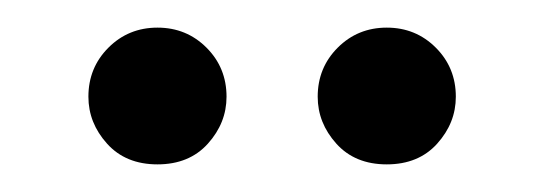

<svg xmlns="http://www.w3.org/2000/svg" viewBox="-20 -744 394 139"><path d="M94 -625Q71 -625 57.5 -640Q44 -655 44 -674Q44 -695 58.5 -709.5Q73 -724 94 -724Q115 -724 129.5 -709.5Q144 -695 144 -674Q144 -655 130.5 -640Q117 -625 94 -625ZM260 -625Q237 -625 223.5 -640Q210 -655 210 -674Q210 -695 224.5 -709.5Q239 -724 260 -724Q281 -724 295.5 -709.5Q310 -695 310 -674Q310 -655 296.5 -640Q283 -625 260 -625Z"/></svg>

Font: Ulagadi Sans
Style: Regular
Weight: 400
Designer: Ninad Kale (Devanagari), Jonny Pinhorn (Latin)
Foundry: Indian Type Foundry
Version: Version 3.01;March 29, 2020;FontCreator 12.0.0.2522 64-bit; 